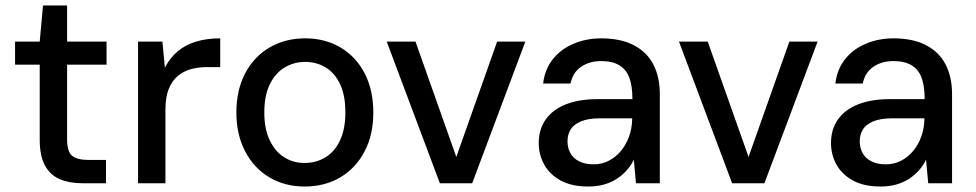

<svg xmlns="http://www.w3.org/2000/svg" viewBox="-20 -669 3562 701"><path d="M280 0Q233 0 198 -15Q163 -30 144 -65Q125 -100 125 -160V-433H35V-517H125L137 -649H225V-517H369V-433H225V-159Q225 -116 243 -100.5Q261 -85 305 -85H367V0Z M484 0V-517H573L582 -422Q600 -457 628 -481Q656 -505 695.5 -517Q735 -529 784 -529V-424H734Q704 -424 677 -416.5Q650 -409 629 -391.5Q608 -374 596 -344Q584 -314 584 -269V0Z M1092 12Q1020 12 963.5 -21.5Q907 -55 875 -116.5Q843 -178 843 -258Q843 -340 875 -401Q907 -462 964 -495.5Q1021 -529 1094 -529Q1167 -529 1223.5 -495.5Q1280 -462 1311.5 -401Q1343 -340 1343 -258Q1343 -177 1311 -116Q1279 -55 1222.5 -21.5Q1166 12 1092 12ZM1092 -74Q1134 -74 1168 -94.5Q1202 -115 1221.5 -156.5Q1241 -198 1241 -259Q1241 -320 1222 -361Q1203 -402 1169.5 -422.5Q1136 -443 1094 -443Q1053 -443 1019 -422.5Q985 -402 965 -361Q945 -320 945 -258Q945 -198 965 -156.5Q985 -115 1018 -94.5Q1051 -74 1092 -74Z M1586 0 1392 -517H1497L1646 -96L1795 -517H1898L1704 0Z M2128 12Q2067 12 2027 -10Q1987 -32 1967 -68Q1947 -104 1947 -147Q1947 -197 1972.5 -233Q1998 -269 2046 -288Q2094 -307 2161 -307H2289Q2289 -354 2278 -384.5Q2267 -415 2241.5 -430.5Q2216 -446 2175 -446Q2132 -446 2101.5 -425Q2071 -404 2063 -364H1963Q1969 -416 1998.5 -453Q2028 -490 2074.5 -509.5Q2121 -529 2175 -529Q2246 -529 2294 -504Q2342 -479 2365.5 -433.5Q2389 -388 2389 -325V0H2302L2294 -86Q2284 -65 2268.5 -47.5Q2253 -30 2232.5 -16.5Q2212 -3 2186 4.5Q2160 12 2128 12ZM2147 -69Q2178 -69 2203.5 -82.5Q2229 -96 2247.5 -118.5Q2266 -141 2276.5 -170Q2287 -199 2288 -231V-237H2170Q2128 -237 2101.5 -226Q2075 -215 2063.5 -196.5Q2052 -178 2052 -153Q2052 -128 2063 -109Q2074 -90 2095.5 -79.5Q2117 -69 2147 -69Z M2653 0 2459 -517H2564L2713 -96L2862 -517H2965L2771 0Z M3195 12Q3134 12 3094 -10Q3054 -32 3034 -68Q3014 -104 3014 -147Q3014 -197 3039.5 -233Q3065 -269 3113 -288Q3161 -307 3228 -307H3356Q3356 -354 3345 -384.5Q3334 -415 3308.5 -430.5Q3283 -446 3242 -446Q3199 -446 3168.5 -425Q3138 -404 3130 -364H3030Q3036 -416 3065.5 -453Q3095 -490 3141.5 -509.5Q3188 -529 3242 -529Q3313 -529 3361 -504Q3409 -479 3432.5 -433.5Q3456 -388 3456 -325V0H3369L3361 -86Q3351 -65 3335.5 -47.5Q3320 -30 3299.5 -16.5Q3279 -3 3253 4.5Q3227 12 3195 12ZM3214 -69Q3245 -69 3270.5 -82.5Q3296 -96 3314.5 -118.5Q3333 -141 3343.5 -170Q3354 -199 3355 -231V-237H3237Q3195 -237 3168.5 -226Q3142 -215 3130.5 -196.5Q3119 -178 3119 -153Q3119 -128 3130 -109Q3141 -90 3162.5 -79.5Q3184 -69 3214 -69Z"/></svg>

Font: DM Sans 11pt Medium
Style: Regular
Weight: 500
Version: Version 4.004;gftools[0.9.30]